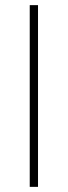

<svg xmlns="http://www.w3.org/2000/svg" viewBox="-20 -727 265 747"><path d="M127.9 0H95.7V-707H127.9Z"/></svg>

Font: Pretendard GOV Thin
Style: Regular
Weight: 100
Designer: Base glyphs from Inter by Rasmus Andersson; Hangeul glyphs from Noto Sans CJK(Source Han Sans) by Jang Soo-young and Kan
Foundry: Kil Hyung-jin
Version: Version 1.309